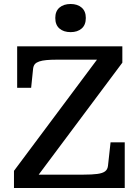

<svg xmlns="http://www.w3.org/2000/svg" viewBox="-20 -942 698 962"><path d="M264 -643Q235 -643 213 -641Q191 -639 176.5 -634Q162 -629 155 -621Q148 -613 146 -599L136 -502H66V-710H593V-628L141 -23L122 -67H399Q441 -67 467.5 -70.5Q494 -74 506.5 -83.5Q519 -93 521 -111L534 -229H605V0H50V-86L489 -674L511 -643ZM334 -781Q299 -781 278 -799Q257 -817 257 -852Q257 -886 278 -904Q299 -922 334 -922Q368 -922 389 -904Q410 -886 410 -852Q410 -817 389 -799Q368 -781 334 -781Z"/></svg>

Font: Roboto Serif Medium
Style: Regular
Weight: 500
Designer: Greg Gazdowicz
Foundry: Commercial Type
Version: Version 1.008